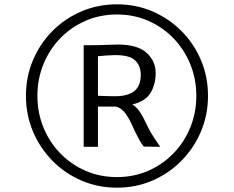

<svg xmlns="http://www.w3.org/2000/svg" viewBox="-20 -914 1082 888"><path d="M100 -471Q100 -559 132.5 -635.8Q165 -712.5 222.5 -770.5Q280 -828.5 356.5 -861.2Q433 -894 521 -894Q609 -894 685.2 -861.2Q761.5 -828.5 819.2 -770.5Q877 -712.5 909.5 -635.8Q942 -559 942 -471Q942 -383 909.5 -306Q877 -229 819.2 -170.5Q761.5 -112 685.2 -79Q609 -46 521 -46Q433 -46 356.5 -79Q280 -112 222.5 -170.5Q165 -229 132.5 -306Q100 -383 100 -471ZM153 -471Q153 -393 180.8 -324.8Q208.5 -256.5 258.5 -205Q308.5 -153.5 375.5 -124.2Q442.5 -95 521 -95Q599 -95 665.8 -124.2Q732.5 -153.5 782.5 -205Q832.5 -256.5 860.2 -324.8Q888 -393 888 -471Q888 -548.5 860.2 -616.8Q832.5 -685 782.5 -736.8Q732.5 -788.5 665.8 -817.8Q599 -847 521 -847Q442.5 -847 375.5 -817.8Q308.5 -788.5 258.5 -736.8Q208.5 -685 180.8 -616.8Q153 -548.5 153 -471ZM367 -235V-705H403Q423.5 -705 443.5 -705.5L484 -707Q504.5 -708 525 -708Q616.5 -708 658.2 -669.5Q700 -631 700 -577Q700 -523 675.8 -483.8Q651.5 -444.5 592 -431Q613.5 -417.5 628.5 -394Q643.5 -370.5 655.5 -344.2Q667.5 -318 680 -297Q687 -285 695.5 -272.8Q704 -260.5 721 -235L645 -236Q635.5 -247.5 628.5 -259.8Q621.5 -272 614 -287Q602.5 -308.5 590 -337Q577.5 -365.5 560.2 -389.5Q543 -413.5 517 -421H433V-235ZM433 -471Q438.5 -470.5 456.8 -470Q475 -469.5 493.5 -469.2Q512 -469 518 -469Q573 -470 602 -493.5Q631 -517 631 -568Q631 -611 603.5 -635.8Q576 -660.5 507 -659Q490 -658.5 474 -657.5Q458 -656.5 433 -654Z"/></svg>

Font: Koeln Type Sans Light
Style: Italic
Weight: 300
Italic angle: -7.5°
Designer: Eben Sorkin
Foundry: Eben Sorkin
Version: Version 2.001